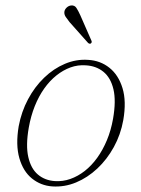

<svg xmlns="http://www.w3.org/2000/svg" viewBox="-20 -676 518 704"><path d="M303 -456.5Q348 -454 381.2 -427.5Q414.5 -401 429.2 -352.8Q444 -304.5 432 -235.5Q422.5 -182.5 397.5 -137Q372.5 -91.5 336.8 -58Q301 -24.5 258.8 -7Q216.5 10.5 171.5 7.5Q129.5 4.5 97.2 -21.5Q65 -47.5 51 -96Q37 -144.5 48.5 -213Q58.5 -266.5 82.8 -312Q107 -357.5 141.8 -391Q176.5 -424.5 218 -442Q259.5 -459.5 303 -456.5ZM181 -12Q210 -10 237.8 -19.8Q265.5 -29.5 290.8 -49.2Q316 -69 336.5 -97.5Q357 -126 372 -162Q387 -198 394.5 -240.5Q406 -306 396 -348.5Q386 -391 359.2 -412.8Q332.5 -434.5 294 -436.5Q265.5 -438.5 238.5 -428.8Q211.5 -419 187 -399.5Q162.5 -380 142.2 -351.5Q122 -323 107.5 -286.8Q93 -250.5 85.5 -208Q74 -142.5 83.8 -100Q93.5 -57.5 119 -36Q144.5 -14.5 181 -12ZM274.5 -620 315 -527.5Q316.5 -525 316.2 -522Q316 -519 313.5 -517Q310.5 -515 308 -515.8Q305.5 -516.5 303.5 -518L235 -595Q227 -605 221 -614Q215 -623 216 -632.5Q217 -641 224.2 -648Q231.5 -655 241 -656Q253.5 -657 260 -647.2Q266.5 -637.5 274.5 -620Z"/></svg>

Font: Fraunces Thin
Style: Italic
Weight: 250
Italic angle: -16°
Version: Version 1.000;[b76b70a41]